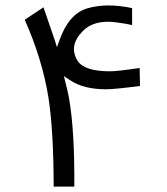

<svg xmlns="http://www.w3.org/2000/svg" viewBox="-20 -693 615 709"><path d="M182.6 -543.5 190.4 -518.6 199.2 -543.5Q233.9 -642.1 302.2 -662.1Q373.5 -683.1 467.8 -663.1V-600.1Q448.2 -605.5 407.2 -610.8Q327.1 -620.6 286.1 -578.6Q232.4 -524.4 266.1 -469.2Q290.5 -429.7 386.2 -429.7Q412.6 -429.7 495.6 -441.9L497.1 -375.5Q401.9 -363.3 372.1 -363.3Q289.1 -363.3 239.3 -396.5L215.8 -412.1Q231.4 -352.5 235.4 -327.1Q255.9 -208.5 254.4 -3.9H178.2Q177.7 -213.4 158.7 -334Q135.7 -475.6 71.3 -620.1L140.6 -666Q172.4 -574.7 182.6 -543.5Z"/></svg>

Font: Elshan
Style: Regular
Weight: 400
Foundry: DejaVu fonts team - Redesigned by Saber Rastikerdar (Samim font) - Edited by Jalil Hamdollahi
Version: Version 0.9.9; ttfautohint (v1.4.1.5-446e)